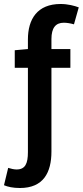

<svg xmlns="http://www.w3.org/2000/svg" viewBox="-47 -738 415 963"><path d="M53 205C171 205 211 127 211 22V-398H306V-492H211V-542C211 -598 232 -624 273 -624C289 -624 306 -621 324 -616L348 -701C327 -709 293 -718 257 -718C140 -718 93 -642 93 -540V-492L27 -486V-398H93V25C93 82 80 112 36 112C22 112 8 108 -6 104L-27 191C-8 199 18 205 53 205Z"/></svg>

Font: Source Sans Pro Semibold
Style: Regular
Weight: 600
Designer: Paul D. Hunt
Foundry: Adobe Systems Incorporated
Version: Version 3.006;hotconv 1.0.111;makeotfexe 2.5.65597